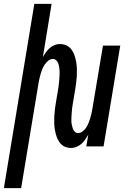

<svg xmlns="http://www.w3.org/2000/svg" viewBox="-51 -755 671 990"><path d="M-31 215 126 -735H215L170 -460Q177 -473 185.5 -485Q194 -497 205 -507Q216 -517 230 -522.5Q244 -528 257 -528Q276 -528 292 -520.5Q308 -513 318 -499Q328 -485 333.5 -468.5Q339 -452 342 -434.5Q345 -417 345.5 -399Q346 -381 345 -362.5Q344 -344 341.5 -325.5Q339 -307 336 -289L324 -218Q322 -208 321 -197.5Q320 -187 319 -176Q318 -165 317.5 -154.5Q317 -144 317 -133.5Q317 -123 319 -113Q321 -103 324 -93.5Q327 -84 334 -76.5Q341 -69 351 -69Q364 -69 375 -77.5Q386 -86 393 -96.5Q400 -107 405 -119Q410 -131 413.5 -143Q417 -155 420 -167Q423 -179 425 -192L480 -520H569L483 0H394L404 -60Q396 -47 388 -35Q380 -23 368.5 -13Q357 -3 343 2.5Q329 8 316 8Q297 8 281.5 0.5Q266 -7 256 -21Q246 -35 240.5 -51.5Q235 -68 232 -85.5Q229 -103 228.5 -121Q228 -139 229 -157.5Q230 -176 232.5 -194.5Q235 -213 238 -231L250 -302Q251 -312 252.5 -322.5Q254 -333 254.5 -344Q255 -355 256 -365.5Q257 -376 256.5 -386.5Q256 -397 254.5 -407Q253 -417 250 -426.5Q247 -436 239.5 -443.5Q232 -451 222 -451Q209 -451 198.5 -442.5Q188 -434 180.5 -423.5Q173 -413 168 -401Q163 -389 159.5 -377Q156 -365 153 -353Q150 -341 148 -328L58 215Z"/></svg>

Font: Iosevka Medium Extended
Style: Italic
Weight: 500
Width: 7
Italic angle: -9°
Monospace: yes
Designer: Belleve Invis
Foundry: Belleve Invis
Version: Version 32.5.0; ttfautohint (v1.8.4)